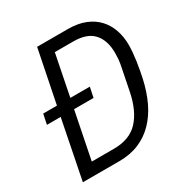

<svg xmlns="http://www.w3.org/2000/svg" viewBox="-162 -827 917 956"><g transform="rotate(-30 296.5 -349.0)"><path d="M109 -337H30L42 -395H121L182 -698H358Q416 -698 458 -681Q500 -664 527.5 -634Q555 -604 568.5 -564Q582 -524 582 -479Q582 -459 580 -435.5Q578 -412 574.5 -387.5Q571 -363 566.5 -339.5Q562 -316 558 -297Q543 -229 517 -174.5Q491 -120 453 -81Q415 -42 365 -21Q315 0 252 0H42ZM259 -67Q350 -67 399.5 -120Q449 -173 469 -270L495 -400Q500 -423 501.5 -442Q503 -461 503 -477Q503 -550 466.5 -590.5Q430 -631 351 -631H245L198 -395H310L298 -337H186L132 -67Z"/></g></svg>

Font: IBM Plex Sans Cond
Style: Italic
Weight: 400
Width: 3
Italic angle: -11°
Designer: Mike Abbink, Paul van der Laan, Pieter van Rosmalen
Foundry: Bold Monday
Version: Version 1.3